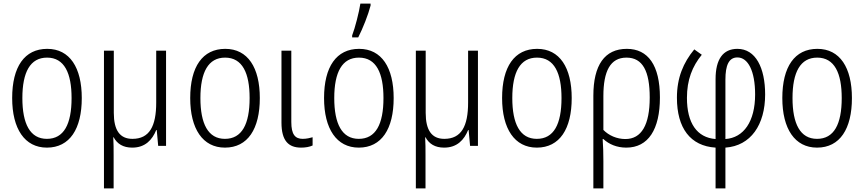

<svg xmlns="http://www.w3.org/2000/svg" viewBox="-20 -815 4831 1073"><path d="M437 -267C437 -437 370 -542 244 -542C117 -542 48 -442 48 -267C48 -95 118 10 242 10C370 10 437 -95 437 -267ZM105 -267C105 -412 149 -493 243 -493C340 -493 380 -406 380 -267C380 -121 337 -39 242 -39C148 -39 105 -123 105 -267Z M908 -532H853V-242C853 -109 815 -39 720 -39C650 -39 616 -87 616 -184V-532H561V238H615V54C615 19 615 -16 613 -48H615C635 -11 668 10 719 10C792 10 831 -34 853 -88H856L864 0H908Z M1432 -267C1432 -437 1365 -542 1239 -542C1112 -542 1043 -442 1043 -267C1043 -95 1113 10 1237 10C1365 10 1432 -95 1432 -267ZM1100 -267C1100 -412 1144 -493 1238 -493C1335 -493 1375 -406 1375 -267C1375 -121 1332 -39 1237 -39C1143 -39 1100 -123 1100 -267Z M1608 -532H1553V-130C1553 -27 1593 10 1663 10C1687 10 1710 6 1727 -2V-48C1714 -44 1692 -39 1672 -39C1629 -39 1608 -64 1608 -133Z M1948 -606H1982C2008 -657 2038 -733 2051 -784V-795H1994C1987 -748 1964 -658 1948 -617ZM2180 -267C2180 -437 2113 -542 1987 -542C1860 -542 1791 -442 1791 -267C1791 -95 1861 10 1985 10C2113 10 2180 -95 2180 -267ZM1848 -267C1848 -412 1892 -493 1986 -493C2083 -493 2123 -406 2123 -267C2123 -121 2080 -39 1985 -39C1891 -39 1848 -123 1848 -267Z M2651 -532H2596V-242C2596 -109 2558 -39 2463 -39C2393 -39 2359 -87 2359 -184V-532H2304V238H2358V54C2358 19 2358 -16 2356 -48H2358C2378 -11 2411 10 2462 10C2535 10 2574 -34 2596 -88H2599L2607 0H2651Z M3175 -267C3175 -437 3108 -542 2982 -542C2855 -542 2786 -442 2786 -267C2786 -95 2856 10 2980 10C3108 10 3175 -95 3175 -267ZM2843 -267C2843 -412 2887 -493 2981 -493C3078 -493 3118 -406 3118 -267C3118 -121 3075 -39 2980 -39C2886 -39 2843 -123 2843 -267Z M3668 -270C3668 -450 3602 -542 3483 -542C3359 -542 3296 -451 3296 -280V238H3352V85C3352 43 3351 3 3348 -38H3352C3383 -9 3427 10 3480 10C3603 10 3668 -92 3668 -270ZM3481 -493C3572 -493 3611 -417 3611 -270C3611 -117 3565 -38 3475 -38C3427 -38 3382 -58 3352 -89V-278C3352 -418 3391 -493 3481 -493Z M3860 -539C3799 -465 3763 -381 3763 -269C3763 -99 3838 1 3979 10V238H4034V10C4176 0 4256 -118 4256 -287C4256 -436 4203 -542 4101 -542C4020 -542 3979 -483 3979 -373V-38C3875 -46 3819 -127 3819 -268C3819 -369 3849 -444 3902 -509ZM4101 -494C4160 -494 4200 -419 4200 -287C4200 -136 4136 -45 4034 -38V-370C4034 -450 4053 -494 4101 -494Z M4741 -267C4741 -437 4674 -542 4548 -542C4421 -542 4352 -442 4352 -267C4352 -95 4422 10 4546 10C4674 10 4741 -95 4741 -267ZM4409 -267C4409 -412 4453 -493 4547 -493C4644 -493 4684 -406 4684 -267C4684 -121 4641 -39 4546 -39C4452 -39 4409 -123 4409 -267Z"/></svg>

Font: Noto Sans Display SemiCondensed Light
Style: Regular
Weight: 300
Width: 4
Designer: Monotype Design Team
Foundry: Monotype Imaging Inc.
Version: Version 1.900